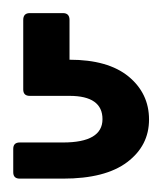

<svg xmlns="http://www.w3.org/2000/svg" viewBox="-20 -55 245 290"><path d="M0 169.9V205.1C0 211.6 3.3 214.8 9.8 214.8H75.2C117.8 214.8 150.1 206.5 172.1 189.9C194.1 173.3 205.1 151.9 205.1 125.5C205.1 99.1 194.7 77.5 174.1 60.5C153.4 43.6 123.7 35.2 85 35.2V-24.9C85 -31.7 81.7 -35.2 75.2 -35.2H24.9C18.4 -35.2 15.1 -31.7 15.1 -24.9V80.1C15.1 86.6 18.4 89.8 24.9 89.8H85C118.2 89.8 134.8 101.6 134.8 125C134.8 148.4 114.9 160.2 75.2 160.2H9.8C3.3 160.2 0 163.4 0 169.9Z"/></svg>

Font: Numans
Style: Regular
Weight: 400
Designer: Jovanny Lemonad
Foundry: Jovanny Lemonad
Version: Version 001.001